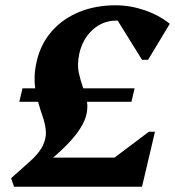

<svg xmlns="http://www.w3.org/2000/svg" viewBox="-20 -706 662 726"><path d="M53 -321 65 -372H113Q110 -394 111 -419.5Q112 -445 119 -475Q134 -540 175.5 -587.5Q217 -635 279 -660.5Q341 -686 417 -686Q472 -686 526.5 -667.5Q581 -649 622 -616L540 -480H517L425 -628Q422 -628 419 -628Q369 -628 331 -594Q293 -560 280 -504Q271 -462 278 -430.5Q285 -399 295 -372H489L477 -321H309Q313 -295 305 -266Q297 -237 268.5 -199Q240 -161 182 -111L180 -110H413L543 -208H566L517 0H33L22 -32L88 -91Q127 -125 141 -153.5Q155 -182 153.5 -208Q152 -234 142.5 -261.5Q133 -289 124 -321Z"/></svg>

Font: Platypi SemiBold
Style: Italic
Weight: 600
Italic angle: -13°
Designer: David Sargent
Foundry: Bolt Cutter Type
Version: Version 1.200; ttfautohint (v1.8.4.7-5d5b)